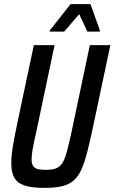

<svg xmlns="http://www.w3.org/2000/svg" viewBox="-20 -908 558 936"><path d="M196 8Q136 8 100.5 -3.5Q65 -15 50 -41.5Q35 -68 35 -112Q35 -147 42.5 -193Q50 -239 63 -301L145 -688H246L156 -261Q145 -214 139.5 -182.5Q134 -151 134 -131Q134 -111 141 -99.5Q148 -88 163 -84Q178 -80 204 -80Q234 -80 252.5 -87Q271 -94 283.5 -112.5Q296 -131 305.5 -167Q315 -203 328 -261L418 -688H518L436 -301Q420 -225 406.5 -171.5Q393 -118 377.5 -83Q362 -48 339 -28Q316 -8 281.5 0Q247 8 196 8ZM222 -754 223 -760 324 -888H421L467 -760L466 -754H406L366 -839L293 -754Z"/></svg>

Font: Saira Condensed Medium
Style: Italic
Weight: 500
Width: 3
Italic angle: -12°
Designer: Hector Gatti with collaboration of the Omnibus-Type team
Foundry: Omnibus-Type
Version: Version 1.101